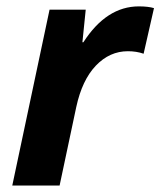

<svg xmlns="http://www.w3.org/2000/svg" viewBox="-20 -576 498 596"><path d="M411.1 -556.2Q439.9 -556.2 458 -550.8L425.8 -409.2Q403.8 -417 377 -417Q320.3 -417 277.6 -372.3Q234.9 -327.6 216.8 -244.1L165 0H18.1L133.8 -545.9H246.1L235.8 -444.8H238.8Q310.5 -556.2 411.1 -556.2Z"/></svg>

Font: CAA NEO Sans
Style: Bold Italic
Weight: 700
Italic angle: -12°
Version: Version 1.10